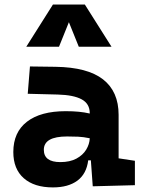

<svg xmlns="http://www.w3.org/2000/svg" viewBox="-20 -815 626 845"><path d="M388.2 4.9 379.9 -109.4H368.2Q360.8 -49.8 320.6 -20Q280.3 9.8 212.9 9.8Q130.4 9.8 84.5 -30.8Q38.6 -71.3 38.6 -146Q38.6 -232.9 98.6 -279.3Q158.7 -325.7 269 -325.7Q301.3 -325.7 326.4 -323.2Q351.6 -320.8 375 -315.4V-316.9Q375 -358.4 339.6 -377.7Q304.2 -397 234.4 -398.9L102.1 -402.3L111.8 -522.5L224.6 -521Q365.2 -519 433.6 -465.6Q502 -412.1 502 -309.6V-118.2L573.7 -107.4V0ZM375 -206.5Q346.7 -212.4 323.7 -213.4Q300.8 -214.4 275.4 -214.4Q172.9 -214.4 172.9 -155.8Q172.9 -101.6 245.6 -101.6Q287.6 -101.6 316.2 -116.9Q344.7 -132.3 359.4 -156.5Q374 -180.7 375 -206.5ZM95.7 -609.4 212.9 -794.9H353.5L470.7 -609.4H326.7L283.2 -717.3L239.7 -609.4Z"/></svg>

Font: Cascadia Code NF
Style: Bold
Weight: 700
Monospace: yes
Designer: Aaron Bell
Foundry: Saja Typeworks
Version: Version 2404.023; ttfautohint (v1.8.4)